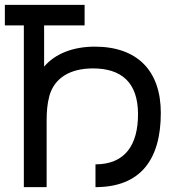

<svg xmlns="http://www.w3.org/2000/svg" viewBox="-20 -770 723 790"><path d="M369.8 -578.1C284.4 -578.1 208.3 -551 161.5 -495.8V-665.6H328.1V-750H0V-665.6H78.1V0H171.9V-274C171.9 -308.3 174 -341.7 183.3 -376C204.2 -449 267.7 -488.5 362.5 -488.5C478.1 -488.5 547.9 -432.3 547.9 -300C547.9 -174 494.8 -93.8 372.9 -93.8V0C557.3 0 641.7 -112.5 641.7 -305.2C641.7 -479.2 544.8 -578.1 369.8 -578.1Z"/></svg>

Font: Manrope3 Medium
Style: Regular
Weight: 500
Width: 4
Designer: Mikhail Sharanda
Foundry: Mikhail Sharanda
Version: Version 3.000;PS 003.000;hotconv 1.0.88;makeotf.lib2.5.64775